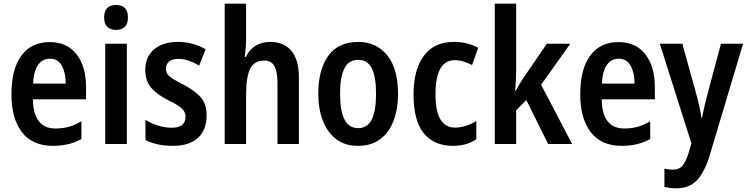

<svg xmlns="http://www.w3.org/2000/svg" viewBox="-20 -780 4048 1040"><path d="M249 -552Q344 -552 395 -485.5Q446 -419 446 -308V-242H158Q161 -84 280 -84Q319 -84 352 -93Q385 -102 421 -123V-27Q355 10 267 10Q155 10 98.5 -64.5Q42 -139 42 -268Q42 -406 96 -479Q150 -552 249 -552ZM251 -462Q210 -462 186.5 -429Q163 -396 159 -327H336Q336 -386 315 -424Q294 -462 251 -462Z M609 -753Q673 -753 673 -685Q673 -651 656 -634.5Q639 -618 609 -618Q579 -618 561.5 -634.5Q544 -651 544 -685Q544 -753 609 -753ZM667 -543V0H550V-543Z M1099 -155Q1099 -75 1051.5 -32.5Q1004 10 917 10Q872 10 835.5 2Q799 -6 768 -21V-131Q797 -112 835.5 -100Q874 -88 910 -88Q985 -88 985 -148Q985 -173 966 -191.5Q947 -210 890 -238Q832 -267 799.5 -304Q767 -341 767 -403Q767 -473 815 -513Q863 -553 944 -553Q985 -553 1022 -543Q1059 -533 1094 -513L1059 -425Q1032 -441 1003 -451Q974 -461 946 -461Q914 -461 896.5 -447Q879 -433 879 -409Q879 -391 887 -379Q895 -367 916 -353.5Q937 -340 975 -321Q1032 -291 1065.5 -255Q1099 -219 1099 -155Z M1313 -576Q1313 -518 1305 -472H1312Q1331 -512 1365 -532.5Q1399 -553 1443 -553Q1519 -553 1559 -504Q1599 -455 1599 -360V0H1483V-331Q1483 -393 1466 -422.5Q1449 -452 1412 -452Q1356 -452 1334.5 -406.5Q1313 -361 1313 -268V0H1197V-760H1313Z M2136 -272Q2136 -190 2112 -126.5Q2088 -63 2040 -26.5Q1992 10 1918 10Q1849 10 1801.5 -26Q1754 -62 1729 -125.5Q1704 -189 1704 -272Q1704 -402 1758 -477.5Q1812 -553 1921 -553Q2018 -553 2077 -481Q2136 -409 2136 -272ZM1822 -272Q1822 -182 1845.5 -134Q1869 -86 1920 -86Q1971 -86 1994 -133.5Q2017 -181 2017 -272Q2017 -363 1994 -409.5Q1971 -456 1920 -456Q1869 -456 1845.5 -409.5Q1822 -363 1822 -272Z M2434 10Q2331 10 2275.5 -58Q2220 -126 2220 -268Q2220 -403 2276 -478Q2332 -553 2438 -553Q2477 -553 2510 -544.5Q2543 -536 2570 -521L2537 -428Q2513 -440 2489.5 -447Q2466 -454 2443 -454Q2339 -454 2339 -269Q2339 -89 2444 -89Q2474 -89 2503.5 -98.5Q2533 -108 2560 -124V-26Q2507 10 2434 10Z M2776 -408Q2776 -379 2774.5 -348Q2773 -317 2770 -289H2774Q2783 -306 2795.5 -326.5Q2808 -347 2818 -362L2942 -543H3069L2911 -321L3079 0H2949L2831 -238L2776 -183V0H2660V-760H2776Z M3330 -552Q3425 -552 3476 -485.5Q3527 -419 3527 -308V-242H3239Q3242 -84 3361 -84Q3400 -84 3433 -93Q3466 -102 3502 -123V-27Q3436 10 3348 10Q3236 10 3179.5 -64.5Q3123 -139 3123 -268Q3123 -406 3177 -479Q3231 -552 3330 -552ZM3332 -462Q3291 -462 3267.5 -429Q3244 -396 3240 -327H3417Q3417 -386 3396 -424Q3375 -462 3332 -462Z M3554 -543H3676L3756 -254Q3763 -226 3769.5 -197.5Q3776 -169 3779 -143H3783Q3787 -166 3793.5 -194Q3800 -222 3808 -254L3885 -543H4005L3824 62Q3796 154 3754.5 197Q3713 240 3642 240Q3624 240 3608.5 238Q3593 236 3579 232V133Q3589 136 3601 137.5Q3613 139 3625 139Q3659 139 3677.5 117Q3696 95 3712 42L3725 -4Z"/></svg>

Font: Noto Sans Thai Looped Condensed SemiBold
Style: Regular
Weight: 600
Width: 3
Designer: Sasikarn Vongin, Ben Mitchell
Foundry: The Fontpad Ltd
Version: Version 1.001; ttfautohint (v1.8.4.7-5d5b)